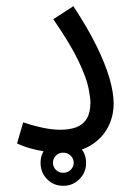

<svg xmlns="http://www.w3.org/2000/svg" viewBox="-20 -489 425 620"><path d="M35 -26 55 -94Q87 -83 118 -76.5Q149 -70 174 -70Q206 -70 227.5 -78.5Q249 -87 260.5 -106.5Q272 -126 272 -158Q272 -174 265.5 -206Q259 -238 233.5 -292Q208 -346 152 -427L217 -469Q263 -399 291.5 -341Q320 -283 333.5 -236.5Q347 -190 347 -155Q347 -113 328 -77Q309 -41 271 -18.5Q233 4 176 4Q154 4 128 0.5Q102 -3 77.5 -10Q53 -17 35 -26ZM184 111Q153 111 132 89.5Q111 68 111 37Q111 6 132 -15.5Q153 -37 184 -37Q215 -37 236.5 -15.5Q258 6 258 37Q258 68 236.5 89.5Q215 111 184 111ZM184 69Q198 69 208 59.5Q218 50 218 37Q218 23 208 13.5Q198 4 184 4Q170 4 160.5 13.5Q151 23 151 37Q151 50 160.5 59.5Q170 69 184 69Z"/></svg>

Font: Noto Sans Arabic ExtraCondensed
Style: Regular
Weight: 400
Width: 2
Designer: Monotype Design Team, Nadine Chahine, Nizar Qandah and Khaled Hosny
Foundry: Monotype Imaging Inc.
Version: Version 2.012